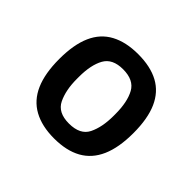

<svg xmlns="http://www.w3.org/2000/svg" viewBox="-101 -811 593 593"><g transform="rotate(45 195.5 -514.0)"><path d="M196 -330Q143 -330 106.5 -350Q70 -370 52 -411Q34 -452 34 -515Q34 -578 52 -618.5Q70 -659 106.5 -678.5Q143 -698 196 -698Q250 -698 286 -678.5Q322 -659 340 -618.5Q358 -578 358 -515Q358 -452 340 -411Q322 -370 286 -350Q250 -330 196 -330ZM196 -395Q245 -395 261 -427.5Q277 -460 277 -509V-517Q277 -570 260 -601Q243 -632 196 -632Q150 -632 133 -601.5Q116 -571 116 -519V-510Q116 -461 132 -428Q148 -395 196 -395Z"/></g></svg>

Font: Archivo SemiBold
Style: Regular
Weight: 600
Designer: Hector Gatti
Foundry: Omnibus-Type
Version: Version 2.001